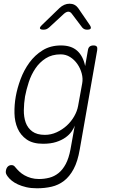

<svg xmlns="http://www.w3.org/2000/svg" viewBox="-20 -805 640 1035"><path d="M383 -128Q378 -113 365.5 -95.5Q353 -78 332.5 -63.5Q312 -49 282.5 -39.5Q253 -30 212 -30Q157 -30 124 -53Q91 -76 75 -112.5Q59 -149 58 -194.5Q57 -240 65 -285Q73 -330 91 -378.5Q109 -427 138.5 -467.5Q168 -508 210 -534Q252 -560 309 -560Q364 -560 396 -531.5Q428 -503 439 -449L454 -535Q456 -548 463.5 -554Q471 -560 484 -560Q497 -560 501.5 -554Q506 -548 504 -535L410 0Q399 65 377 106Q355 147 325 170Q295 193 258 201.5Q221 210 179 210Q147 210 121.5 204Q96 198 76.5 189Q57 180 43.5 169Q30 158 22 147Q15 138 12.5 130.5Q10 123 12 114Q13 108 15.5 102.5Q18 97 22 93Q26 89 31 87Q36 85 42 85Q47 85 52 87Q57 89 63 97Q72 108 84 119.5Q96 131 112 140Q128 149 147.5 154.5Q167 160 190 160Q219 160 246 153Q273 146 295.5 128Q318 110 334.5 79Q351 48 360 0ZM222 -78Q255 -78 285.5 -92Q316 -106 340 -128Q364 -150 380 -178Q396 -206 401 -234L423 -355Q428 -381 420.5 -409Q413 -437 397 -460Q381 -483 358 -497.5Q335 -512 307 -512Q260 -512 226.5 -490.5Q193 -469 170.5 -435.5Q148 -402 135 -362Q122 -322 115 -285Q109 -248 108.5 -211Q108 -174 118.5 -144.5Q129 -115 154 -96.5Q179 -78 222 -78ZM215 -645Q198 -645 195.5 -651.5Q193 -658 207 -671L301 -762Q313 -773 326.5 -779Q340 -785 355 -785Q370 -785 381.5 -779Q393 -773 401 -762L464 -670Q472 -658 469 -651.5Q466 -645 449 -645Q441 -645 434.5 -648Q428 -651 423 -657L367 -731Q359 -742 348.5 -742Q338 -742 325 -731L246 -658Q238 -651 231 -648Q224 -645 215 -645Z"/></svg>

Font: Maple Mono Thin
Style: Italic
Weight: 250
Italic angle: -10°
Monospace: yes
Designer: subframe7536
Version: Version 7.000